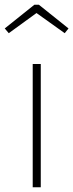

<svg xmlns="http://www.w3.org/2000/svg" viewBox="-24 -790 309 810"><path d="M13 -650 -4 -670 121 -770H140L265 -670L249 -650L130 -735ZM148 -520V0H114V-520Z"/></svg>

Font: Fira Sans UltraLight
Style: Regular
Weight: 200
Designer: Carrois Corporate & Edenspiekermann AG
Foundry: Carrois Corporate GbR & Edenspiekermann AG
Version: Version 4.106;PS 004.106;hotconv 1.0.70;makeotf.lib2.5.58329